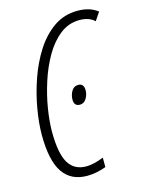

<svg xmlns="http://www.w3.org/2000/svg" viewBox="-112 -793 657 871"><g transform="rotate(-15 216.5 -357.5)"><path d="M188 9.8Q112.8 9.8 74.7 -46.1Q36.6 -102.1 36.6 -222.7Q36.6 -277.3 48.1 -344.2Q59.6 -411.1 82.8 -478Q106 -544.9 141.8 -601.1Q177.7 -657.2 226.6 -691.2Q275.4 -725.1 337.9 -725.1Q369.1 -725.1 392.1 -717.5Q415 -710 432.6 -696.3L406.7 -657.7Q380.9 -682.1 335.9 -682.1Q285.2 -682.1 244.6 -650.4Q204.1 -618.7 174.1 -566.9Q144 -515.1 124.3 -453.9Q104.5 -392.6 94.7 -332.5Q85 -272.5 85 -225.1Q85 -123.5 111.8 -78.1Q138.7 -32.7 195.8 -32.7Q229.5 -32.7 277.3 -51.8V-7.3Q231 9.8 188 9.8ZM239.7 -310.5Q212.4 -310.5 212.4 -341.3Q212.4 -362.3 223.1 -380.9Q233.9 -399.4 254.9 -399.4Q281.2 -399.4 281.2 -367.2Q281.2 -346.7 270 -328.6Q258.8 -310.5 239.7 -310.5Z"/></g></svg>

Font: Open Sans Condensed Light
Style: Italic
Weight: 300
Width: 3
Italic angle: -12°
Designer: Monotype Design Team
Foundry: Monotype Imaging Inc.
Version: Version 3.000; ttfautohint (v1.8.4)